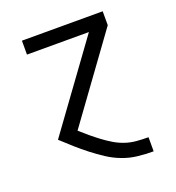

<svg xmlns="http://www.w3.org/2000/svg" viewBox="-133 -626 866 947"><g transform="rotate(-20 300.0 -152.5)"><path d="M511 215Q470 215 429.5 210.5Q389 206 350.5 191.5Q312 177 277.5 154.5Q243 132 211 107Q179 82 148.5 55Q118 28 88 0L413 -447H88V-520H512V-447L194 -9Q216 11 239.5 30.5Q263 50 287 68Q311 86 337 101.5Q363 117 391.5 126.5Q420 136 450.5 138.5Q481 141 511 141H512V215Z"/></g></svg>

Font: Iosevka Fixed Extended
Style: Regular
Weight: 400
Width: 7
Monospace: yes
Designer: Belleve Invis
Foundry: Belleve Invis
Version: Version 24.1.1; ttfautohint (v1.8.4)